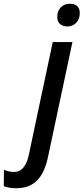

<svg xmlns="http://www.w3.org/2000/svg" viewBox="-143 -763 445 1023"><path d="M-56 240Q-75 240 -93 237Q-111 234 -123 229L-122 142Q-109 147 -96 150Q-83 153 -67 153Q-48 153 -33 143Q-18 133 -6.5 112Q5 91 11 60L138 -539H243L113 72Q103 122 83 159.5Q63 197 29 218.5Q-5 240 -56 240ZM216 -622Q193 -622 177.5 -634.5Q162 -647 162 -673Q162 -693 170 -708.5Q178 -724 193 -733.5Q208 -743 230 -743Q255 -743 268.5 -730.5Q282 -718 282 -694Q282 -661 263 -641.5Q244 -622 216 -622Z"/></svg>

Font: Noto Sans Display Medium
Style: Italic
Weight: 500
Italic angle: -12°
Designer: Monotype Design Team
Foundry: Monotype Imaging Inc.
Version: Version 2.003